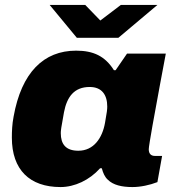

<svg xmlns="http://www.w3.org/2000/svg" viewBox="-20 -745 707 777"><path d="M617 -725H469L386 -662L325 -725H181L291 -592H459ZM225 12C282 12 342 -16 385 -64H392C397 -45 404 -29 416 -18C438 4 473 12 516 12C549 12 586 4 617 -8L636 -114H607C592 -114 582 -122 582 -141C582 -156 607 -293 627 -400L651 -528H494L448 -461H441C405 -518 358 -540 288 -540C157 -540 67 -452 35 -273C29 -242 28 -213 28 -188C28 -58 100 12 225 12ZM297 -135C246 -135 226 -162 226 -206C226 -216 227 -226 239 -291C251 -353 280 -393 343 -393C393 -393 414 -360 414 -314C414 -303 413 -292 405 -248C394 -186 359 -135 297 -135Z"/></svg>

Font: Archivo Black
Style: Italic
Weight: 900
Italic angle: -10°
Designer: Hector Gatti
Foundry: Omnibus-Type
Version: Version 2.001